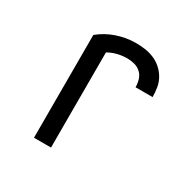

<svg xmlns="http://www.w3.org/2000/svg" viewBox="-126 -645 752 762"><g transform="rotate(30 250.0 -264.0)"><path d="M124 0V-471Q158 -499 200.5 -513.5Q243 -528 287 -528Q309 -528 330 -525Q351 -522 371 -513.5Q391 -505 407 -490.5Q423 -476 433.5 -457.5Q444 -439 447.5 -417.5Q451 -396 451 -375H373Q373 -392 368 -409Q363 -426 350.5 -437.5Q338 -449 321.5 -453.5Q305 -458 288 -458Q265 -458 243 -452.5Q221 -447 202 -436V0Z"/></g></svg>

Font: Moesevka
Style: Regular
Weight: 400
Monospace: yes
Designer: Belleve Invis
Foundry: Belleve Invis
Version: Version 32.5.0; ttfautohint (v1.8.4)